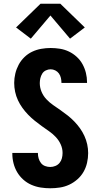

<svg xmlns="http://www.w3.org/2000/svg" viewBox="-20 -1000 540 1028"><path d="M249 8Q223 8 197.5 4Q172 0 148 -10.5Q124 -21 104.5 -38.5Q85 -56 72 -78Q59 -100 52.5 -125.5Q46 -151 46 -177Q46 -178 46 -179Q46 -180 46 -181H183Q183 -180 183 -180Q183 -180 183 -179Q183 -165 187 -151.5Q191 -138 199.5 -127Q208 -116 221.5 -111Q235 -106 249 -106Q263 -106 276.5 -111.5Q290 -117 299 -128Q308 -139 311.5 -153Q315 -167 315 -181Q315 -205 305 -227Q295 -249 278.5 -266.5Q262 -284 242.5 -297.5Q223 -311 203.5 -325Q184 -339 165.5 -354Q147 -369 130.5 -386Q114 -403 100 -422.5Q86 -442 76 -463.5Q66 -485 61 -508.5Q56 -532 56 -556Q56 -581 62 -606Q68 -631 80 -653.5Q92 -676 110.5 -694Q129 -712 152 -723Q175 -734 200.5 -738.5Q226 -743 251 -743Q276 -743 301 -739Q326 -735 349 -724Q372 -713 391 -695.5Q410 -678 422 -656Q434 -634 440 -609.5Q446 -585 446 -560Q446 -559 446 -558Q446 -557 446 -556H309Q309 -556 309 -556.5Q309 -557 309 -557Q309 -570 306 -583Q303 -596 295.5 -606.5Q288 -617 276 -623Q264 -629 251 -629Q238 -629 225.5 -623Q213 -617 206 -605.5Q199 -594 196 -581Q193 -568 193 -555Q193 -531 202.5 -508.5Q212 -486 228.5 -468.5Q245 -451 264.5 -437.5Q284 -424 303.5 -410.5Q323 -397 342 -382Q361 -367 377.5 -350Q394 -333 408 -313.5Q422 -294 432 -272Q442 -250 447 -227Q452 -204 452 -180Q452 -154 446 -128Q440 -102 427 -79.5Q414 -57 394 -39.5Q374 -22 350.5 -11Q327 0 301 4Q275 8 249 8ZM145 -793 66 -853 197 -980H303L434 -853L355 -793L250 -917Z"/></svg>

Font: Iosevka SS04 Heavy
Style: Regular
Weight: 900
Monospace: yes
Designer: Belleve Invis
Foundry: Belleve Invis
Version: Version 19.0.0; ttfautohint (v1.8.4)